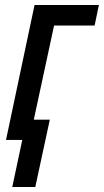

<svg xmlns="http://www.w3.org/2000/svg" viewBox="-20 -559 415 767"><path d="M29 188 69 0H4L118 -539H375L358 -457H196L115 -81H179L121 188Z"/></svg>

Font: Noto Sans Condensed Medium
Style: Italic
Weight: 500
Width: 3
Italic angle: -12°
Designer: Monotype Design Team
Foundry: Monotype Imaging Inc.
Version: Version 2.013; ttfautohint (v1.8.4.7-5d5b)